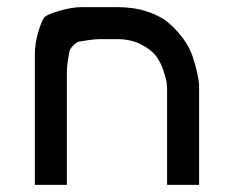

<svg xmlns="http://www.w3.org/2000/svg" viewBox="-20 -520 658 540"><path d="M78 0V-270Q78 -340 78 -368.5Q78 -397 88 -431Q98 -465 106 -472.5Q114 -480 148.5 -490Q183 -500 211 -500Q239 -500 309 -500Q356 -500 394 -487.5Q432 -475 455.5 -454.5Q479 -434 496.5 -409.5Q514 -385 522 -360.5Q530 -336 534.5 -315.5Q539 -295 540 -282V-270V0H450V-270Q450 -276 449 -285.5Q448 -295 440.5 -319Q433 -343 419.5 -361.5Q406 -380 377 -395Q348 -410 309 -410Q276 -410 262 -410Q248 -410 228 -407Q208 -404 202 -403Q196 -402 186.5 -392.5Q177 -383 175.5 -376.5Q174 -370 171 -350.5Q168 -331 168 -316.5Q168 -302 168 -270V0Z"/></svg>

Font: Hermit
Style: Regular
Weight: 400
Designer: Pablo Caro
Version: Version 2.000;PS 002.000;hotconv 1.0.88;makeotf.lib2.5.64775